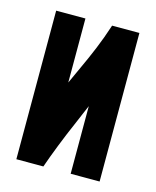

<svg xmlns="http://www.w3.org/2000/svg" viewBox="-77 -504 453 557"><g transform="rotate(15 149.5 -225.0)"><path d="M23.9 -2V-448.2H111.8V-255.9Q116.7 -267.1 123.3 -281Q129.9 -294.9 134.8 -306.2Q149.9 -338.4 164.6 -373.8Q179.2 -409.2 191.9 -448.2H273.9V-2H187V-205.1Q181.2 -190.9 175 -177Q168.9 -163.1 163.1 -148.9Q146 -109.9 131.1 -72Q116.2 -34.2 105 -2Z"/></g></svg>

Font: Fundamental  Brigade Condensed
Style: Regular
Weight: 400
Width: 3
Designer: Peter Wiegel, original typeface by Carl Albert Fahrenwaldt 1901
Foundry: Peter Wiegel
Version: Version 0.000 2012 initial release